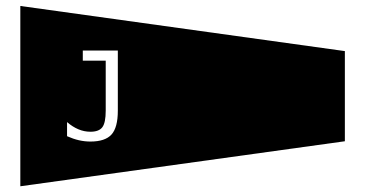

<svg xmlns="http://www.w3.org/2000/svg" viewBox="-20 -716 1236 650"><path d="M1147.5 -543V-237.8L48.8 -85.4V-695.8ZM207 -254.9Q228 -245.6 247.3 -241.2Q266.6 -236.8 286.1 -236.8Q335.9 -236.8 357.4 -260.5Q378.9 -284.2 378.9 -341.3V-544.9H260.3V-510.7H337.9V-341.3Q337.9 -300.3 326.4 -285.2Q314.9 -270 286.1 -270Q265.1 -270 245.4 -278.3Q225.6 -286.6 207 -302.7Z"/></svg>

Font: BabelStone Maritime
Style: Regular
Weight: 400
Designer: Andrew West
Foundry: BabelStone
Version: Version 0.001;February 23, 2018